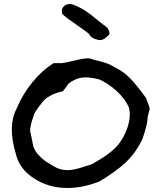

<svg xmlns="http://www.w3.org/2000/svg" viewBox="-20 -940 807 958"><path d="M316 -2Q223 -2 149 -50Q75 -98 58 -176Q18 -311 62 -396Q92 -469 141.5 -529.5Q191 -590 248 -625H290Q307 -627 354 -638.5Q401 -650 426 -649Q436 -645 481 -633.5Q526 -622 544 -609Q593 -586 627 -551.5Q661 -517 708 -452Q708 -451 717.5 -427.5Q727 -404 727 -396L717 -358Q717 -323 691 -247Q656 -174 604.5 -127Q553 -80 475 -34Q392 -2 316 -2ZM317 -91Q331 -91 348.5 -94.5Q366 -98 376.5 -101Q387 -104 409.5 -111.5Q432 -119 439 -121Q470 -139 490 -151.5Q510 -164 535 -184Q560 -204 578 -229Q596 -254 609 -285Q637 -354 623 -404Q604 -448 560 -487.5Q516 -527 474 -544Q434 -554 408 -554Q360 -554 320 -521Q317 -514 305.5 -500Q294 -486 294 -485Q267 -478 253.5 -473Q240 -468 221 -456.5Q202 -445 190 -428Q153 -382 150 -369Q148 -363 143 -348Q138 -333 136 -325Q134 -317 131.5 -302Q129 -287 132 -280Q135 -264 146 -211Q153 -187 173 -166Q193 -145 205.5 -136.5Q218 -128 247 -111Q279 -91 317 -91ZM470 -741Q435 -748 424 -771Q409 -784 360 -817.5Q311 -851 290 -871L289 -880Q286 -896 298.5 -908.5Q311 -921 334 -920Q367 -911 406 -886Q424 -874 443 -859Q462 -844 483.5 -826.5Q505 -809 517 -800Q531 -777 524 -767Q523 -766 519.5 -762.5Q516 -759 514 -757.5Q512 -756 508.5 -753Q505 -750 503 -748.5Q501 -747 497.5 -745Q494 -743 491 -742Q488 -741 484.5 -740.5Q481 -740 477.5 -740Q474 -740 470 -741Z"/></svg>

Font: Excalifont
Style: Regular
Weight: 400
Designer: Your Own Font Foundry (Virgil); Ján Filípek / DizajnDesign (Excalifont, modifications)
Foundry: Your Own Font Foundry (Virgil); Ján Filípek / DizajnDesign (Excalifont, modifications)
Version: Version 1.000;Glyphs 3.2 (3227)